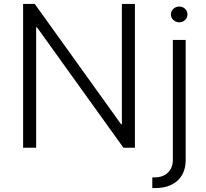

<svg xmlns="http://www.w3.org/2000/svg" viewBox="-20 -748 1045 972"><path d="M663 -728H597V-119H593L156 -728H97V0H163V-610H167L605 0H663ZM751 204H768C855 204 920 156 920 63V-546H855V62C855 118 816 150 764 150H751ZM845 -675C845 -653 865 -635 887 -635C911 -635 929 -653 929 -675C929 -697 911 -715 887 -715C865 -715 845 -697 845 -675Z"/></svg>

Font: Wafeq Light
Style: Regular
Weight: 300
Designer: Rasmus Andersson & Azza Alameddine
Foundry: Google & TypeTogether
Version: Version 3.000;January 28, 2025;FontCreator 15.0.0.3014 64-bi